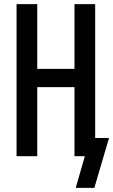

<svg xmlns="http://www.w3.org/2000/svg" viewBox="-20 -755 547 928"><path d="M436 153H346L390 0H340V-334H160V0H60V-735H160V-422H340V-735H440V-88H507Z"/></svg>

Font: Iosevka Term Curly Semibold
Style: Regular
Weight: 600
Designer: Belleve Invis
Foundry: Belleve Invis
Version: Version 32.3.0